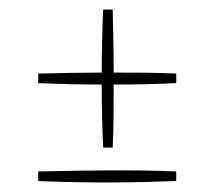

<svg xmlns="http://www.w3.org/2000/svg" viewBox="-20 -444 440 402"><path d="M216 -135C218 -178 218 -222 218 -267C265 -267 309 -268 349 -270V-290C306 -292 263 -292 218 -292C218 -336 217 -379 216 -424H196C194 -377 193 -334 193 -292C149 -292 105 -291 60 -290V-270C108 -268 152 -267 193 -267C193 -220 194 -176 196 -135ZM349 -85C256 -89 159 -87 60 -85V-65C174 -60 269 -62 349 -65Z"/></svg>

Font: Clicker Script
Style: Regular
Weight: 400
Designer: Astigmatic (AOETI)
Foundry: Astigmatic (AOETI)
Version: Version 1.000